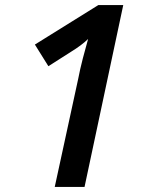

<svg xmlns="http://www.w3.org/2000/svg" viewBox="-20 -734 591 754"><path d="M195 0H312L464 -714H366L117 -559L170 -474L261 -532Q279 -543 296.5 -556Q314 -569 326 -581Q317 -550 305.5 -505.5Q294 -461 287 -424Z"/></svg>

Font: Noto Sans UI Medium
Style: Italic
Weight: 500
Italic angle: -12°
Designer: Monotype Design Team
Foundry: Monotype Imaging Inc.
Version: Version 1.901